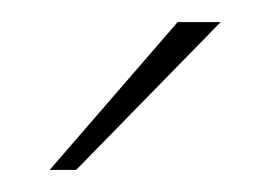

<svg xmlns="http://www.w3.org/2000/svg" viewBox="-20 -785 245 174"><path d="M141 -765H180L49 -631H25Z"/></svg>

Font: Exo ExtraLight
Style: Regular
Weight: 275
Designer: Natanael Gama
Foundry: Natanael Gama
Version: Version 1.500; ttfautohint (v1.6)